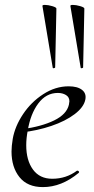

<svg xmlns="http://www.w3.org/2000/svg" viewBox="-20 -751 383 783"><path d="M27 -133Q27 -155 32 -185Q41 -236 74 -285.5Q107 -335 156.5 -367Q206 -399 260 -399Q296 -399 314.5 -384.5Q333 -370 328 -345Q322 -314 284.5 -285.5Q247 -257 189.5 -237.5Q132 -218 68 -211L70 -224Q150 -235 201 -260Q252 -285 261 -324Q263 -334 263 -338Q263 -355 249 -363.5Q235 -372 216 -372Q168 -372 136 -329Q104 -286 93 -218Q87 -187 87 -159Q87 -97 114.5 -59.5Q142 -22 193 -22Q250 -22 294 -55H296Q299 -55 301.5 -52Q304 -49 301 -46Q231 12 155 12Q92 12 59.5 -28.5Q27 -69 27 -133ZM163 -731Q176 -731 193 -726Q210 -721 210 -716L205 -476Q205 -474 200 -473Q195 -472 195 -475L153 -727Q153 -731 163 -731ZM277 -731Q290 -731 307 -726Q324 -721 324 -716L319 -476Q319 -474 314 -473Q309 -472 309 -475L267 -727Q267 -731 277 -731Z"/></svg>

Font: Cormorant Garamond
Style: Italic
Weight: 400
Italic angle: -10°
Designer: Christian Thalmann (Catharsis Fonts)
Foundry: Catharsis Fonts
Version: Version 4.000